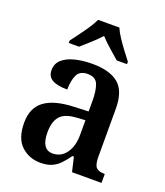

<svg xmlns="http://www.w3.org/2000/svg" viewBox="-142 -862 830 967"><g transform="rotate(20 273.0 -378.0)"><path d="M188 10Q127 10 85 -29.5Q43 -69 43 -152Q43 -232 95 -270.5Q147 -309 252 -313L329 -316V-373Q329 -427 316.5 -459.5Q304 -492 260 -492Q219 -492 204.5 -461.5Q190 -431 190 -383Q136 -383 109 -398.5Q82 -414 82 -448Q82 -483 106.5 -505Q131 -527 173 -537.5Q215 -548 266 -548Q359 -548 406 -509Q453 -470 453 -376V-119Q453 -78 465.5 -63Q478 -48 509 -48H513V0H355L337 -77H329Q309 -49 290.5 -30Q272 -11 248 -0.5Q224 10 188 10ZM230 -55Q275 -55 302 -92.5Q329 -130 329 -191V-269L282 -266Q219 -262 194.5 -232.5Q170 -203 170 -147Q170 -55 230 -55ZM117 -619Q131 -638 150.5 -664Q170 -690 188 -717Q206 -744 216 -766H330Q339 -744 357 -717Q375 -690 394.5 -664Q414 -638 429 -619V-606H374Q352 -625 322.5 -651Q293 -677 272 -700Q251 -677 222.5 -651Q194 -625 172 -606H117Z"/></g></svg>

Font: Noto Serif Thai SemiCondensed SemiBold
Style: Regular
Weight: 600
Width: 4
Designer: Monotype Design Team
Foundry: Monotype Imaging Inc.
Version: Version 2.002; ttfautohint (v1.8.4.7-5d5b)